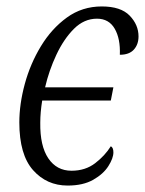

<svg xmlns="http://www.w3.org/2000/svg" viewBox="-20 -566 450 596"><path d="M190 10Q125 10 82.5 -38Q40 -86 40 -186Q40 -243 57 -305.5Q74 -368 107 -422.5Q140 -477 187.5 -511.5Q235 -546 296 -546Q355 -546 382.5 -517.5Q410 -489 410 -453Q410 -428 395.5 -412Q381 -396 352 -396Q354 -446 336 -477Q318 -508 281 -508Q241 -508 209.5 -476.5Q178 -445 155 -396Q132 -347 120 -295H332L324 -254H111Q105 -217 105 -185Q104 -113 130 -74.5Q156 -36 202 -36Q245 -36 275.5 -59.5Q306 -83 324 -112Q332 -108 332 -93Q332 -75 316.5 -50.5Q301 -26 269.5 -8Q238 10 190 10Z"/></svg>

Font: Noto Serif Condensed Light
Style: Italic
Weight: 300
Width: 3
Italic angle: -12°
Designer: Monotype Design Team
Foundry: Monotype Imaging Inc.
Version: Version 2.014; ttfautohint (v1.8.4.7-5d5b)